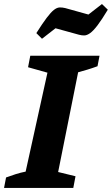

<svg xmlns="http://www.w3.org/2000/svg" viewBox="-48 -931 554 951"><path d="M-28 0 -18 -52Q6 -61 30 -68.5Q54 -76 79 -81L187 -571L91 -598L102 -655H445L435 -603Q408 -593 384.5 -586Q361 -579 339 -573L240 -79L326 -58L315 0ZM160 -739 132 -767Q163 -816 183.5 -843Q204 -870 218.5 -881.5Q233 -893 246 -894Q259 -895 275 -891L390 -859L457 -911L486 -883Q456 -833 435 -805.5Q414 -778 398.5 -767Q383 -756 370.5 -755.5Q358 -755 343 -759L227 -791Z"/></svg>

Font: Piazzolla
Style: Bold Italic
Weight: 700
Italic angle: -11.3°
Designer: Juan Pablo del Peral
Foundry: Huerta Tipografica
Version: Version 1.330